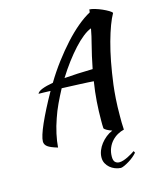

<svg xmlns="http://www.w3.org/2000/svg" viewBox="-148 -835 1011 1244"><g transform="rotate(-15 358.0 -213.5)"><path d="M401 212Q401 189 410 166Q419 143 434.5 123Q450 103 470.5 86.5Q491 70 514 61Q494 54 479.5 46Q465 38 462 31Q461 18 461 5.5Q461 -7 461 -21Q461 -83 465.5 -147Q470 -211 481 -279Q467 -280 444 -281.5Q421 -283 392.5 -284Q364 -285 331.5 -286.5Q299 -288 268 -289Q244 -244 223 -199.5Q202 -155 187 -110Q170 -62 159.5 -14Q149 34 146 76Q98 62 79.5 48Q61 34 61 13Q61 -3 70 -32Q79 -61 96.5 -100.5Q114 -140 138.5 -188Q163 -236 194 -291Q168 -292 147.5 -292.5Q127 -293 114 -293Q120 -308 148 -319Q176 -330 222 -338Q261 -403 305.5 -462Q350 -521 395 -570.5Q440 -620 485 -657.5Q530 -695 571 -717Q572 -724 572.5 -729Q573 -734 573 -736Q587 -736 610.5 -729Q634 -722 656.5 -712Q679 -702 696.5 -691.5Q714 -681 716 -674Q683 -616 651 -500.5Q619 -385 598 -224Q593 -184 589.5 -133Q586 -82 586 -19Q586 3 586 26Q586 49 588 74Q566 79 544.5 91Q523 103 505.5 122Q488 141 477.5 167Q467 193 467 224Q467 250 478 260.5Q489 271 506 271Q519 271 534 266Q549 261 563.5 254Q578 247 591 239Q604 231 613 225L619 237Q609 249 594 261.5Q579 274 562.5 284Q546 294 531 301Q516 308 506 309Q486 308 467 300.5Q448 293 433.5 280.5Q419 268 410 251Q401 234 401 212ZM532 -525Q536 -539 541.5 -563.5Q547 -588 552 -615Q527 -606 496.5 -582Q466 -558 433.5 -522.5Q401 -487 367.5 -442.5Q334 -398 303 -348Q387 -355 494 -357Q502 -399 511.5 -440.5Q521 -482 532 -525Z"/></g></svg>

Font: Sweet Mavka Script
Style: Regular
Weight: 500
Designer: Pablo Impallari/Anastassiya Vishnevskaya
Foundry: Pablo Impallari/ Anastassiya Vishnevskaya
Version: Version 2.0/www.impallari.com/   behance.net/sweetcherry